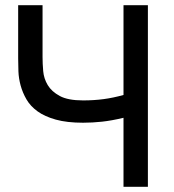

<svg xmlns="http://www.w3.org/2000/svg" viewBox="-20 -720 670 740"><path d="M300 -247Q238 -247 195 -259Q152 -271 124.5 -291Q97 -311 82 -337Q67 -363 59.5 -390.5Q52 -418 51 -445Q50 -472 50 -495V-700H144V-500Q144 -475 146.5 -446Q149 -417 164 -392Q179 -367 210.5 -350Q242 -333 300 -333Q342 -333 379.5 -338Q417 -343 456 -354V-700H550V0H456V-266Q410 -255 373 -251Q336 -247 300 -247Z"/></svg>

Font: PT Root UI Medium
Style: Regular
Weight: 500
Designer: Vitaly Kuzmin
Foundry: ParaType Ltd.
Version: Version 2.001G